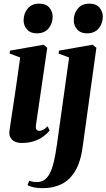

<svg xmlns="http://www.w3.org/2000/svg" viewBox="-20 -754 570 1028"><path d="M96.5 11.5Q78.5 11.5 62.2 5.2Q46 -1 36.8 -16Q27.5 -31 31 -56Q31.5 -62 35.5 -87.5Q39.5 -113 45.5 -152.8Q51.5 -192.5 58.8 -241.2Q66 -290 73.5 -342.8Q81 -395.5 88 -446L31.5 -467.5L34 -483L213.5 -514.5L233 -498L172.5 -84.5Q170.5 -65.5 175.8 -59.5Q181 -53.5 189.5 -53.5Q201 -53.5 211 -58.8Q221 -64 234.5 -78L246 -55.5Q232 -38 210.8 -22.5Q189.5 -7 161 2.2Q132.5 11.5 96.5 11.5ZM177 -575.5Q143 -575.5 124.8 -596.2Q106.5 -617 106.5 -644.5Q106.5 -682.5 128.5 -708.5Q150.5 -734.5 189 -734.5Q227 -734.5 244.5 -712.8Q262 -691 262 -665Q262 -629 240.2 -602.2Q218.5 -575.5 177 -575.5ZM422.5 32.5Q412 112.5 382.8 161.2Q353.5 210 309.5 231.8Q265.5 253.5 209.5 253.5Q184.5 253.5 163.2 249.5Q142 245.5 127 237.5L137 213.5Q146.5 217 156.5 219Q166.5 221 175.5 221Q199 221 216.2 210Q233.5 199 246.2 175Q259 151 268.2 112.2Q277.5 73.5 285 18.5L350 -446L293.5 -467.5L296 -483L476 -514.5L496 -498ZM445.5 -575.5Q411.5 -575.5 393.2 -596.2Q375 -617 375 -644.5Q375 -682.5 397 -708.5Q419 -734.5 457.5 -734.5Q495.5 -734.5 513 -712.8Q530.5 -691 530.5 -665Q530.5 -629 508.8 -602.2Q487 -575.5 445.5 -575.5Z"/></svg>

Font: Merriweather 144pt
Style: Bold Italic
Weight: 700
Italic angle: -7.8°
Version: Version 2.101